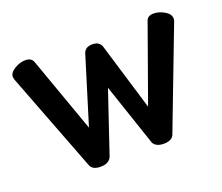

<svg xmlns="http://www.w3.org/2000/svg" viewBox="-88 -606 861 744"><g transform="rotate(-20 342.0 -234.0)"><path d="M669 -417 514 -11Q505 10 472 10Q440 10 429 -10L342 -268L256 -13Q245 10 211 10Q177 10 169 -13L14 -417Q10 -426 10 -434Q10 -451 32.5 -464.5Q55 -478 77 -478Q102 -478 109 -459L220 -148L305 -424Q313 -447 342 -447Q371 -447 379 -424L463 -146L575 -459Q581 -478 606 -478Q628 -478 650.5 -465Q673 -452 673 -433Q673 -424 669 -417Z"/></g></svg>

Font: AkaAcidDosis
Style: SemiBold
Weight: 600
Designer: Edgar Tolentino, Pablo Impallari, Igino Marini, Cyberella
Foundry: Edgar Tolentino, Pablo Impallari, Igino Marini, Cyberella
Version: Version 1.007